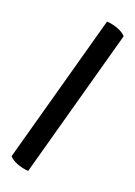

<svg xmlns="http://www.w3.org/2000/svg" viewBox="-155 -851 660 941"><g transform="rotate(20 174.5 -380.0)"><path d="M19 -10 233 -790Q263 -788 291 -777.5Q319 -767 334 -750L120 30Q90 28 62 17.5Q34 7 19 -10Z"/></g></svg>

Font: Langar
Style: Regular
Weight: 400
Designer: Alessia Mazzarella
Foundry: Typeland
Version: Version 1.001; ttfautohint (v1.8.3)